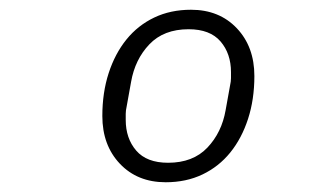

<svg xmlns="http://www.w3.org/2000/svg" viewBox="-20 -730 640 394"><path d="M320 -356Q262 -356 226 -394Q190 -432 190 -492Q190 -540 203 -580Q216 -620 239.5 -649Q263 -678 296.5 -694Q330 -710 372 -710Q430 -710 466 -672Q502 -634 502 -574Q502 -526 489 -486Q476 -446 452.5 -417Q429 -388 395.5 -372Q362 -356 320 -356ZM325 -396Q376 -396 405.5 -427Q435 -458 443 -504L452 -554Q454 -563 454 -569.5Q454 -576 454 -582Q454 -620 432.5 -645Q411 -670 367 -670Q316 -670 286.5 -639Q257 -608 249 -562L240 -512Q238 -503 238 -496.5Q238 -490 238 -484Q238 -446 259.5 -421Q281 -396 325 -396Z"/></svg>

Font: IBM Plex Mono Light
Style: Italic
Weight: 300
Italic angle: -9°
Monospace: yes
Designer: Mike Abbink, Paul van der Laan, Pieter van Rosmalen
Foundry: Bold Monday
Version: Version 2.3